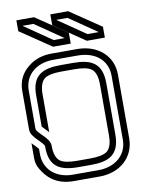

<svg xmlns="http://www.w3.org/2000/svg" viewBox="-112 -1159 932 1236"><g transform="rotate(-10 354.0 -541.5)"><path d="M125 -250V-229.2C131.3 -119.3 192.9 -83.3 312.5 -83.3H395.8C513.1 -83.3 583.3 -116.7 583.3 -250V-583.3C583.3 -716.7 513.4 -750 395.8 -750H312.5C197.6 -750 125 -717.5 125 -587.5V-381.2C125 -381.2 166.7 -337.5 166.7 -337.5V-583.3C166.7 -634.4 178.1 -668.8 202.1 -686.5C222.9 -701 259.4 -708.3 312.5 -708.3H395.8C449 -708.3 485.4 -701 506.3 -686.5C530.2 -668.8 541.7 -634.4 541.7 -583.3V-250C541.7 -199 530.2 -164.6 506.3 -146.9C485.4 -132.3 449 -125 395.8 -125H312.5C259.4 -125 222.9 -132.3 202.1 -146.9C178.1 -164.6 166.7 -199 166.7 -250C166.7 -302.4 83.3 -345.9 83.3 -375V-624C83.3 -730.3 168.2 -791.7 270.8 -791.7H437.5C551.7 -789.4 625 -725 625 -625V-207.3C625 -107.5 544.7 -41.7 437.5 -41.7H267.7C168.2 -41.7 83.3 -101.5 83.3 -208.3V-242.7C83.3 -243.8 83.3 -243.8 82.3 -243.8C68 -262.8 48.8 -278 41.7 -287.5V-187.5C41.7 -160.4 49 -136.5 63.5 -113.5C92.9 -65.8 145.2 0 267.7 0H437.5C567.9 0 666.7 -83.8 666.7 -209.4V-626C666.7 -750.4 568.8 -833.3 437.5 -833.3H270.8C209.4 -833.3 157.3 -816.7 114.6 -781.2C65.6 -742.7 41.7 -690.6 41.7 -628.1V-375C41.7 -323.2 125 -278.3 125 -250ZM297.9 -916.7 115.6 -1041.7H187.5L369.8 -916.7ZM199 -1083.3H83.3V-1012.5L286.5 -875H402.1V-945.8ZM518.8 -916.7 336.5 -1041.7H410.4L592.7 -916.7ZM421.9 -1083.3H305.2V-1012.5L507.3 -875H625V-945.8Z"/></g></svg>

Font: Sportrop
Style: Regular
Weight: 500
Version: Version 0.9